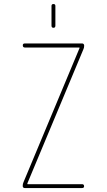

<svg xmlns="http://www.w3.org/2000/svg" viewBox="-20 -950 540 970"><path d="M240.2 -820.3V-919.9Q240.2 -929.7 250 -929.7Q259.8 -929.7 259.8 -919.9V-820.3Q259.8 -809.6 250 -809.6Q240.2 -809.6 240.2 -820.3ZM98.6 -29.3 381.8 -707V-709Q381.8 -710 380.9 -710H105.5Q95.7 -710 95.2 -720.2Q94.7 -730.5 105.5 -730.5H394.5Q404.3 -730.5 405.3 -719.7Q405.3 -709 401.4 -701.2L118.2 -23.4V-21.5Q118.2 -20.5 119.1 -19.5H394.5Q404.3 -19.5 404.8 -9.8Q405.3 0 394.5 0H105.5Q95.7 0 94.7 -9.8Q94.7 -21.5 98.6 -29.3Z"/></svg>

Font: Rounded-X Mgen+ 1m thin
Style: Regular
Weight: 100
Designer: [Source Han Sans]
Ryoko NISHIZUKA  (kana & ideographs); Paul D. Hunt (Latin, Greek & Cyrillic); Wenlong ZHANG  (bopomofo
Version: Version 1.059.20150602